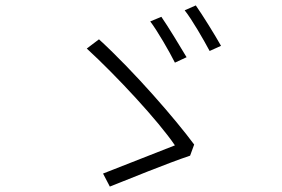

<svg xmlns="http://www.w3.org/2000/svg" viewBox="-20 -752 1040 708"><path d="M575 -690 534 -673C560 -639 604 -563 625 -521L668 -541C645 -580 598 -657 575 -690ZM702 -732 661 -714C688 -680 730 -607 753 -564L795 -583C772 -624 726 -698 702 -732ZM681 -178 696 -219C628 -311 476 -487 345 -607L300 -573C411 -471 564 -306 625 -216C572 -195 423 -137 360 -112L385 -64C448 -89 600 -151 681 -178Z"/></svg>

Font: Noto Sans Japanese Light
Style: Regular
Weight: 300
Designer: Ryoko NISHIZUKA (kana & ideographs); Paul D. Hunt (Latin, Greek & Cyrillic); Wenlong ZHANG (bopomofo); Sandoll Communica
Foundry: Adobe Systems Incorporated
Version: Version 1.000;PS 1;hotconv 1.0.78;makeotf.lib2.5.61930